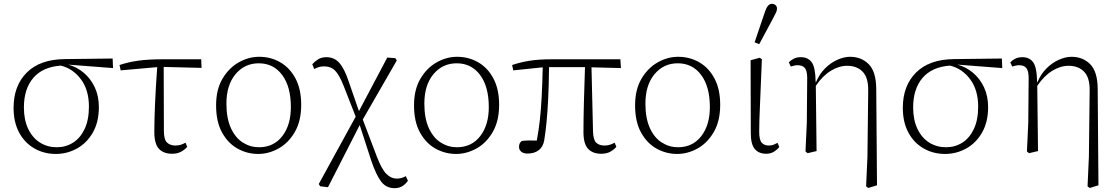

<svg xmlns="http://www.w3.org/2000/svg" viewBox="-20 -792 5848 1004"><path d="M272 13Q210 13 159.5 -16Q109 -45 80 -99Q51 -153 51 -228Q51 -344 120.5 -413Q190 -482 320 -483L569 -486L571 -436L337 -454Q382 -442 418.5 -411Q455 -380 476 -334.5Q497 -289 497 -232Q497 -154 465.5 -99Q434 -44 382.5 -15.5Q331 13 272 13ZM105 -230Q105 -165 127.5 -118Q150 -71 189 -46.5Q228 -22 277 -22Q324 -22 362 -46Q400 -70 422.5 -117.5Q445 -165 445 -235Q445 -321 403.5 -377Q362 -433 298 -449Q203 -442 154 -384.5Q105 -327 105 -230Z M611 -424 605 -452Q649 -467 701.5 -474.5Q754 -482 830 -482H1032L1034 -437L836 -442L837 -108Q837 -62 853.5 -46.5Q870 -31 897 -31Q914 -31 927 -35.5Q940 -40 950 -46L959 -24Q947 -10 927.5 1Q908 12 880 12Q835 12 811 -14Q787 -40 787 -101Q787 -230 802 -441Z M1330 13Q1273 13 1223 -14.5Q1173 -42 1141.5 -98.5Q1110 -155 1110 -241Q1110 -324 1143.5 -380.5Q1177 -437 1228.5 -466Q1280 -495 1335 -495Q1396 -495 1446 -466Q1496 -437 1525.5 -381Q1555 -325 1555 -244Q1555 -159 1521.5 -101.5Q1488 -44 1436.5 -15.5Q1385 13 1330 13ZM1334 -22Q1411 -22 1456 -80Q1501 -138 1501 -232Q1501 -339 1455.5 -400Q1410 -461 1333 -461Q1259 -461 1211.5 -404Q1164 -347 1164 -250Q1164 -173 1187.5 -122Q1211 -71 1250 -46.5Q1289 -22 1334 -22Z M1654 182 1647 170 1840 -182 1777 -343Q1754 -401 1732 -423Q1710 -445 1675 -445Q1659 -445 1646.5 -441Q1634 -437 1623 -431L1613 -456Q1625 -470 1643 -481.5Q1661 -493 1686 -493Q1728 -493 1754.5 -463Q1781 -433 1803 -367L1857 -211L2005 -491L2047 -488L2055 -476L1877 -167L1951 28Q1976 93 2000.5 117.5Q2025 142 2055 142Q2080 142 2102 129L2113 153Q2102 170 2084.5 181Q2067 192 2043 192Q2000 192 1973.5 158Q1947 124 1921 47L1861 -138L1695 187Z M2365 13Q2308 13 2258 -14.5Q2208 -42 2176.5 -98.5Q2145 -155 2145 -241Q2145 -324 2178.5 -380.5Q2212 -437 2263.5 -466Q2315 -495 2370 -495Q2431 -495 2481 -466Q2531 -437 2560.5 -381Q2590 -325 2590 -244Q2590 -159 2556.5 -101.5Q2523 -44 2471.5 -15.5Q2420 13 2365 13ZM2369 -22Q2446 -22 2491 -80Q2536 -138 2536 -232Q2536 -339 2490.5 -400Q2445 -461 2368 -461Q2294 -461 2246.5 -404Q2199 -347 2199 -250Q2199 -173 2222.5 -122Q2246 -71 2285 -46.5Q2324 -22 2369 -22Z M2664 -424 2658 -452Q2699 -466 2747 -474Q2795 -482 2865 -482H3224L3227 -436L3073 -440L3081 -106Q3082 -61 3097.5 -46Q3113 -31 3141 -31Q3158 -31 3171 -35.5Q3184 -40 3194 -46L3203 -24Q3191 -10 3172 1Q3153 12 3124 12Q3079 12 3055 -14Q3031 -40 3031 -101Q3031 -174 3033.5 -262Q3036 -350 3039 -441H2851Q2850 -344 2846.5 -274.5Q2843 -205 2838 -154Q2833 -103 2826 -59Q2820 -24 2797 -6.5Q2774 11 2739 11Q2717 11 2705.5 1Q2694 -9 2694 -24Q2694 -45 2709 -55Q2726 -57 2745.5 -57.5Q2765 -58 2787 -57Q2797 -110 2803 -164.5Q2809 -219 2812.5 -285.5Q2816 -352 2818 -440Z M3521 13Q3464 13 3414 -14.5Q3364 -42 3332.5 -98.5Q3301 -155 3301 -241Q3301 -324 3334.5 -380.5Q3368 -437 3419.5 -466Q3471 -495 3526 -495Q3587 -495 3637 -466Q3687 -437 3716.5 -381Q3746 -325 3746 -244Q3746 -159 3712.5 -101.5Q3679 -44 3627.5 -15.5Q3576 13 3521 13ZM3525 -22Q3602 -22 3647 -80Q3692 -138 3692 -232Q3692 -339 3646.5 -400Q3601 -461 3524 -461Q3450 -461 3402.5 -404Q3355 -347 3355 -250Q3355 -173 3378.5 -122Q3402 -71 3441 -46.5Q3480 -22 3525 -22Z M3986 12Q3949 12 3927.5 -12Q3906 -36 3906 -97L3905 -477L3953 -490L3964 -482Q3958 -330 3954 -241.5Q3950 -153 3950 -103Q3950 -60 3963.5 -45.5Q3977 -31 4000 -31Q4015 -31 4026 -35.5Q4037 -40 4046 -45L4055 -23Q4045 -10 4027.5 1Q4010 12 3986 12ZM3926 -571 3979 -727Q3993 -772 4016 -772Q4027 -772 4035 -765.5Q4043 -759 4043 -747Q4043 -737 4038.5 -727.5Q4034 -718 4024 -699L3950 -561Z M4509 182 4516 28 4520 -318Q4521 -386 4491 -417Q4461 -448 4410 -448Q4367 -448 4324 -421.5Q4281 -395 4246 -343L4250 -2L4203 9L4192 0L4199 -150L4201 -383Q4201 -421 4189 -436Q4177 -451 4151 -451Q4141 -451 4131.5 -448.5Q4122 -446 4115 -444L4105 -466Q4115 -477 4130.5 -485Q4146 -493 4168 -493Q4205 -493 4224.5 -466.5Q4244 -440 4245 -365L4246 -364V-360Q4264 -404 4294 -434Q4324 -464 4359 -479.5Q4394 -495 4425 -495Q4484 -495 4522.5 -456.5Q4561 -418 4562 -329L4566 177L4520 191Z M4922 13Q4860 13 4809.5 -16Q4759 -45 4730 -99Q4701 -153 4701 -228Q4701 -344 4770.5 -413Q4840 -482 4970 -483L5219 -486L5221 -436L4987 -454Q5032 -442 5068.5 -411Q5105 -380 5126 -334.5Q5147 -289 5147 -232Q5147 -154 5115.5 -99Q5084 -44 5032.5 -15.5Q4981 13 4922 13ZM4755 -230Q4755 -165 4777.5 -118Q4800 -71 4839 -46.5Q4878 -22 4927 -22Q4974 -22 5012 -46Q5050 -70 5072.5 -117.5Q5095 -165 5095 -235Q5095 -321 5053.5 -377Q5012 -433 4948 -449Q4853 -442 4804 -384.5Q4755 -327 4755 -230Z M5667 182 5674 28 5678 -318Q5679 -386 5649 -417Q5619 -448 5568 -448Q5525 -448 5482 -421.5Q5439 -395 5404 -343L5408 -2L5361 9L5350 0L5357 -150L5359 -383Q5359 -421 5347 -436Q5335 -451 5309 -451Q5299 -451 5289.5 -448.5Q5280 -446 5273 -444L5263 -466Q5273 -477 5288.5 -485Q5304 -493 5326 -493Q5363 -493 5382.5 -466.5Q5402 -440 5403 -365L5404 -364V-360Q5422 -404 5452 -434Q5482 -464 5517 -479.5Q5552 -495 5583 -495Q5642 -495 5680.5 -456.5Q5719 -418 5720 -329L5724 177L5678 191Z"/></svg>

Font: Source Serif 4 SmText Light
Style: Regular
Weight: 300
Designer: Frank Grießhammer
Foundry: Adobe
Version: Version 4.005;hotconv 1.1.0;makeotfexe 2.6.0